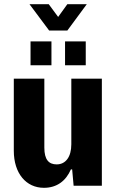

<svg xmlns="http://www.w3.org/2000/svg" viewBox="-20 -888 557 918"><path d="M215 -742H302L395 -868H302L258 -807L213 -868H121ZM126 -576H226V-690H126ZM291 -576H390V-690H291ZM467 -512H321V-198C321 -138 294 -102 251 -102C213 -102 192 -125 192 -182V-512H46V-167C46 -59 105 10 190 10C252 10 295 -23 319 -78H325L332 0H467Z"/></svg>

Font: Decalotype
Style: Bold
Weight: 700
Designer: Alfredo Marco Pradil
Foundry: Alfredo Marco Pradil
Version: Version 1.0